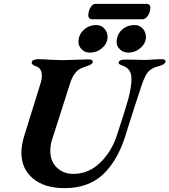

<svg xmlns="http://www.w3.org/2000/svg" viewBox="-20 -962 879 996"><path d="M91 -171Q91 -208 105 -255L193 -538Q197 -553 197 -569Q197 -609 167 -618Q141 -627 145 -640Q146 -647 155.5 -651Q165 -655 177 -655Q209 -655 242 -652Q286 -650 304 -650Q321 -650 371 -652Q419 -654 439 -654Q464 -654 461 -639Q459 -632 450 -627Q441 -622 425 -617Q410 -612 406 -610Q364 -594 344 -531L250 -237Q241 -210 241 -179Q241 -125 275 -92.5Q309 -60 361 -60Q439 -60 499 -117.5Q559 -175 587 -262Q628 -386 646 -450Q662 -515 662 -550Q662 -577 654 -591.5Q646 -606 630 -615Q626 -618 615 -622Q604 -626 599 -629.5Q594 -633 596 -639Q599 -653 629 -653L688 -652Q701 -651 730 -651Q749 -651 773 -653Q797 -655 817 -655Q842 -655 838 -640Q834 -627 804 -619Q768 -610 751 -592Q734 -574 718 -529Q700 -477 679 -411Q658 -345 647 -311Q644 -301 630 -256Q589 -127 513.5 -56.5Q438 14 315 14Q211 14 151 -36Q91 -86 91 -171ZM387 -745Q387 -781 414 -806.5Q441 -832 480 -832Q505 -832 521.5 -813.5Q538 -795 538 -770Q538 -738 510.5 -713.5Q483 -689 446 -689Q421 -689 404 -706Q387 -723 387 -745ZM585 -744Q585 -781 611.5 -806.5Q638 -832 679 -832Q704 -832 720.5 -813.5Q737 -795 737 -770Q737 -738 709 -713.5Q681 -689 645 -689Q620 -689 602.5 -705.5Q585 -722 585 -744ZM438 -880Q438 -905 449.5 -923.5Q461 -942 475 -942H741Q750 -942 755 -936.5Q760 -931 760 -924Q760 -900 747.5 -881Q735 -862 719 -862H458Q449 -862 443.5 -867.5Q438 -873 438 -880Z"/></svg>

Font: EB Garamond
Style: Bold Italic
Weight: 700
Italic angle: -17.2°
Designer: Georg Duffner and Octavio Pardo
Foundry: Georg Duffner
Version: Version 1.000